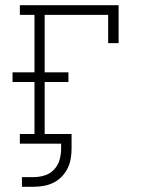

<svg xmlns="http://www.w3.org/2000/svg" viewBox="-20 -550 540 735"><path d="M64 165V128H109Q130 128 151 121.5Q172 115 187 99Q202 83 208 62Q214 41 214 19V0H56V-37H112V-236H28V-273H112V-493H56V-530H434V-385H394V-493H151V-273H242V-236H151V-37H254V19Q254 39 250.5 58.5Q247 78 238.5 95Q230 112 216 126.5Q202 141 184.5 149.5Q167 158 147.5 161.5Q128 165 109 165Z"/></svg>

Font: Iosevka Slab Extralight
Style: Regular
Weight: 200
Monospace: yes
Designer: Belleve Invis
Foundry: Belleve Invis
Version: Version 11.1.1; ttfautohint (v1.8.3)